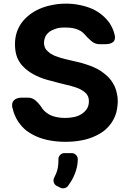

<svg xmlns="http://www.w3.org/2000/svg" viewBox="-20 -762 695 1045"><path d="M370.1 71.3Q383.8 71.3 393.6 81.1Q403.3 90.8 403.3 104.5Q403.3 134.8 393.6 166Q383.8 197.3 367.2 224.6Q358.4 238.3 349.6 251Q341.8 259.8 330.1 262.2Q318.4 264.6 308.6 259.8Q291 251 289.1 250Q277.3 244.1 272.9 231Q268.6 217.8 274.9 205.1Q281.2 192.4 286.1 180.7Q297.9 153.3 297.9 112.3V104.5Q297.9 90.8 307.6 81.1Q317.4 71.3 331.1 71.3ZM48.8 -172.9Q47.9 -172.9 47.9 -172.9Q45.9 -181.6 45.9 -189.5Q45.9 -206.1 55.7 -215.8Q69.3 -230.5 99.6 -230.5Q110.4 -230.5 132.8 -230.5Q156.2 -230.5 174.8 -213.9Q194.3 -196.3 208 -174.8Q209 -173.8 210 -171.9Q210.9 -169.9 211.9 -168.9Q221.7 -156.2 234.4 -147.5Q247.1 -137.7 262.7 -131.8Q278.3 -126 296.9 -123Q314.5 -120.1 334 -120.1Q354.5 -120.1 371.1 -123Q388.7 -125 403.3 -130.9Q418 -136.7 428.7 -144.5Q440.4 -153.3 448.2 -163.1Q456.1 -172.9 460 -184.6Q463.9 -197.3 463.9 -210Q463.9 -222.7 460.9 -232.4Q457 -243.2 450.2 -252Q442.4 -259.8 432.6 -266.6Q421.9 -274.4 408.2 -280.3Q394.5 -286.1 377 -291Q360.4 -296.9 339.8 -300.8Q320.3 -305.7 300.8 -310.5Q280.3 -316.4 260.7 -321.3Q213.9 -332 177.7 -349.6Q140.6 -367.2 114.3 -391.6Q87.9 -415 74.2 -447.3Q61.5 -479.5 61.5 -520.5Q61.5 -553.7 70.3 -583Q79.1 -611.3 96.7 -636.7Q114.3 -661.1 139.6 -680.7Q164.1 -700.2 195.3 -713.9Q226.6 -727.5 262.7 -734.4Q297.9 -742.2 338.9 -742.2Q379.9 -742.2 415 -734.4Q450.2 -727.5 481.4 -713.9Q511.7 -700.2 535.2 -680.7Q558.6 -661.1 576.2 -636.7Q585 -623 591.8 -608.4Q598.6 -593.8 602.5 -578.1Q611.3 -549.8 597.7 -535.2Q584 -521.5 552.7 -521.5Q542 -521.5 520.5 -521.5Q498 -521.5 477.5 -538.1Q457 -555.7 440.4 -575.2Q437.5 -579.1 433.6 -582Q429.7 -585.9 425.8 -588.9Q409.2 -600.6 386.7 -606.4Q365.2 -612.3 336.9 -612.3Q318.4 -612.3 301.8 -610.4Q286.1 -607.4 273.4 -601.6Q259.8 -596.7 250 -589.8Q240.2 -582 233.4 -573.2Q226.6 -564.5 223.6 -553.7Q219.7 -543 219.7 -531.2Q218.8 -521.5 221.7 -512.7Q223.6 -503.9 227.5 -497.1Q232.4 -489.3 239.3 -483.4Q245.1 -477.5 252.9 -471.7Q260.7 -466.8 270.5 -461.9Q279.3 -457 290 -454.1Q300.8 -450.2 312.5 -446.3Q323.2 -443.4 335 -440.4Q351.6 -436.5 368.2 -432.6Q384.8 -428.7 401.4 -424.8Q424.8 -419.9 447.3 -412.1Q468.8 -405.3 489.3 -396.5Q509.8 -387.7 526.4 -377Q543.9 -365.2 558.6 -352.5Q573.2 -339.8 585 -324.2Q595.7 -308.6 604.5 -291Q612.3 -273.4 616.2 -252.9Q621.1 -233.4 621.1 -210Q620.1 -176.8 612.3 -147.5Q603.5 -118.2 586.9 -93.8Q570.3 -69.3 545.9 -49.8Q521.5 -31.2 489.3 -17.6Q458 -3.9 418.9 2.9Q380.9 9.8 336.9 9.8Q292 9.8 253.9 2.9Q214.8 -3.9 182.6 -17.6Q150.4 -31.2 124 -50.8Q98.6 -71.3 80.1 -98.6Q69.3 -114.3 61.5 -132.8Q52.7 -152.3 48.8 -172.9Z"/></svg>

Font: DeepSea
Style: Bold
Weight: 700
Designer: Stem
Version: Version 3.019;git-0a5106e0b